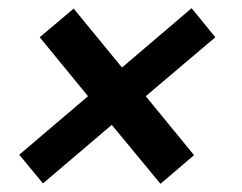

<svg xmlns="http://www.w3.org/2000/svg" viewBox="-20 -531 591 469"><path d="M85 -83 253 -226 372 -82 454 -152 336 -296 506 -440 448 -511 278 -366 160 -510 77 -440 195 -296 27 -153Z"/></svg>

Font: Uncut Sans Semibold
Style: Italic
Weight: 600
Italic angle: -10°
Designer: Kasper Nordkvist
Foundry: Uncut Type
Version: Version 1.111;FEAKit 1.0